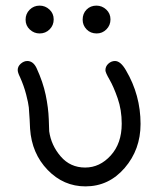

<svg xmlns="http://www.w3.org/2000/svg" viewBox="-20 -658 565 683"><path d="M43 -409Q43 -422 54 -431.5Q65 -441 77 -441Q98 -441 110 -416Q133 -366 142.5 -320.5Q152 -275 153.5 -234Q155 -193 155 -191Q162 -141 196 -101.5Q230 -62 283 -62Q335 -62 374 -105Q413 -148 413 -218Q413 -267 398.5 -308.5Q384 -350 369.5 -375Q355 -400 355 -408Q355 -422 365.5 -431.5Q376 -441 389 -441Q409 -441 428 -408Q480 -320 480 -217Q480 -126 423.5 -60.5Q367 5 284 5Q206 5 149.5 -53.5Q93 -112 87 -200Q87 -203 85.5 -232Q84 -261 82.5 -276Q81 -291 73 -322Q65 -353 51 -384Q43 -400 43 -409ZM121 -638Q141 -638 156 -624Q171 -610 171 -589Q171 -568 156.5 -553.5Q142 -539 121 -539Q101 -539 86 -553Q71 -567 71 -588Q71 -609 85.5 -623.5Q100 -638 121 -638ZM274 -588Q274 -610 288 -624Q302 -638 323 -638Q343 -638 358 -624Q373 -610 373 -589Q373 -568 358.5 -553.5Q344 -539 324 -539Q302 -539 288 -553.5Q274 -568 274 -588Z"/></svg>

Font: CMU Typewriter Text
Style: Regular
Weight: 500
Monospace: yes
Version: Version 0.7.0